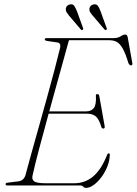

<svg xmlns="http://www.w3.org/2000/svg" viewBox="-20 -881 649 912"><path d="M361.5 0H16Q6.5 0 6.5 -6Q6.5 -12.5 17.5 -13.5L66.5 -19.5Q92 -22.5 100.5 -47.5Q111 -88 127.8 -147.8Q144.5 -207.5 164 -276.8Q183.5 -346 202.8 -415.8Q222 -485.5 238.5 -547.5Q255 -609.5 265.5 -653.5Q270.5 -677 252 -679.5L203.5 -686.5Q192.5 -688.5 192.5 -694Q192.5 -700 202.5 -700H519Q540 -700 552.8 -708.5Q565.5 -717 575 -717Q584 -717 586.5 -704.5L608 -584Q611.5 -570.5 602.5 -570.5Q595.5 -570.5 590 -581Q576.5 -626.5 563.2 -650Q550 -673.5 534.8 -681.8Q519.5 -690 499 -690H307.5Q287.5 -617.5 262.8 -528.5Q238 -439.5 214 -352H389.5Q412.5 -352 425.2 -367.2Q438 -382.5 435.5 -426.5Q434.5 -434 442 -434Q450 -434 451.5 -425.5L477 -282.5Q479 -271.5 472 -270.5Q465 -269.5 461.5 -277.5Q450.5 -315 435.2 -328Q420 -341 393.5 -341H211Q186.5 -252 166 -174.5Q145.5 -97 135 -49Q129.5 -30 141.8 -20.2Q154 -10.5 197 -10.5H332.5Q384 -10.5 422.8 -43.2Q461.5 -76 489.5 -147Q491.5 -152.5 496.5 -152.5Q502 -152.5 501.5 -145.5Q501 -118.5 490.2 -91Q479.5 -63.5 462.2 -40.2Q445 -17 425.5 -2.8Q406 11.5 388 11.5Q380.5 11.5 375.5 5.8Q370.5 0 361.5 0ZM458 -826.5 486.5 -748Q489 -742 485 -739.5Q480 -736.5 476.5 -741L421.5 -805.5Q414 -814 409 -821.8Q404 -829.5 404.5 -839Q407 -857 426 -860.5Q439 -862 445.5 -852.5Q452 -843 458 -826.5ZM346 -826.5 374.5 -748Q376.5 -742 373 -739.5Q368 -736.5 364 -741L309 -805.5Q302 -814 297 -821.8Q292 -829.5 292.5 -839Q294.5 -857 314.5 -860.5Q327 -862 333.2 -852.5Q339.5 -843 346 -826.5Z"/></svg>

Font: Fraunces 72pt S000 Thin
Style: Italic
Weight: 100
Italic angle: -16°
Version: Version 1.000; ttfautohint (v1.8.3)